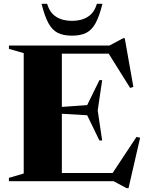

<svg xmlns="http://www.w3.org/2000/svg" viewBox="-20 -955 772 1012"><path d="M27 0V-17.5L105 -40.5V-675L27 -697.5V-715H557L629 -753.5H637.5L683 -497L666 -491.5L553 -672H306V-391.5L439.5 -401L504 -532.5H518.5L495 -373L518.5 -214.5H504L439.5 -347.5L306 -355.5V-43H573.5L699.5 -233.5L718.5 -229L657.5 36.5H646.5L579 0ZM359.5 -845Q409 -845 443 -866.5Q477 -888 490.5 -935H520Q504 -870.5 484.2 -833.8Q464.5 -797 434.8 -782Q405 -767 359.5 -767Q314 -767 284.2 -782Q254.5 -797 234.8 -833.8Q215 -870.5 199 -935H228.5Q242 -888 276 -866.5Q310 -845 359.5 -845Z"/></svg>

Font: Newsreader 72pt
Style: Bold
Weight: 700
Designer: Hugues Gentile
Foundry: Production Type
Version: Version 1.003; ttfautohint (v1.8.3)